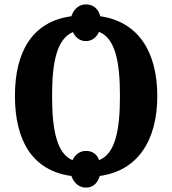

<svg xmlns="http://www.w3.org/2000/svg" viewBox="-20 -795 783 874"><path d="M371 59C407 59 426 34 434 6C609 -18 696 -158 696 -358C696 -559 609 -697 436 -721C429 -752 407 -775 371 -775C337 -775 314 -750 305 -721C126 -697 48 -558 48 -359C48 -157 126 -18 305 6C315 34 337 59 371 59ZM310 -66C240 -95 217 -200 217 -358C217 -516 240 -618 312 -649C323 -625 343 -608 371 -608C401 -608 420 -627 431 -650C504 -620 526 -517 526 -358C526 -199 504 -95 431 -66C422 -92 402 -108 371 -108C343 -108 321 -90 310 -66Z"/></svg>

Font: Noto Serif Condensed ExtraBold
Style: Regular
Weight: 800
Width: 3
Designer: Monotype Design Team
Foundry: Monotype Imaging Inc.
Version: Version 2.013